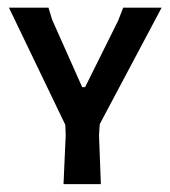

<svg xmlns="http://www.w3.org/2000/svg" viewBox="-20 -470 433 490"><path d="M237.4 0H142.1L147.7 -125.2L146.7 -151.4L2.8 -450.5H103.7L113.1 -419.6L189.7 -247.7H197.2L281.3 -416.8L294.4 -450.5H392.5L234.6 -153.3L232.7 -125.2Z"/></svg>

Font: Gurajada
Style: Regular
Weight: 400
Designer: Purushoth Kumar Guthula
Foundry: SiliconAndhra, USA.
Version: Version 1.0.3; ttfautohint (v1.2.42-39fb)